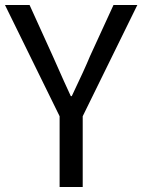

<svg xmlns="http://www.w3.org/2000/svg" viewBox="-21 -753 573 773"><path d="M312 0H219V-285L-1 -733H98L192 -526Q245 -406 264 -366H268Q321 -477 341 -526L436 -733H532L312 -285Z"/></svg>

Font: Source Han Sans & Saira Hybrid
Style: Regular
Weight: 400
Designer: Ryoko NISHIZUKA 西塚涼子 (kana & ideographs); Paul D. Hunt (Latin, Greek & Cyrillic); Wenlong ZHANG 张文龙 (bopomofo); Sandoll 
Foundry: Adobe Systems Incorporated
Version: Version 1.00;August 2, 2021;FontCreator 13.0.0.2675 64-bit